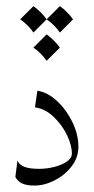

<svg xmlns="http://www.w3.org/2000/svg" viewBox="-20 -589 301 617"><path d="M100.1 -297.4Q133.3 -292.5 163.3 -264.4Q193.4 -236.3 212.6 -196.8Q231.9 -157.2 231.9 -117.2Q231.9 -82.5 210 -54.2Q188 -25.9 155.3 -9.3Q122.6 7.3 90.8 7.3Q65.4 7.3 51 0.5Q36.6 -6.3 29.3 -20.5L36.1 -73.2Q41.5 -59.6 58.1 -53Q74.7 -46.4 106 -46.4Q129.9 -46.4 154.1 -52.5Q178.2 -58.6 194.6 -69.6Q210.9 -80.6 210.9 -95.2Q210.9 -122.6 195.1 -155.3Q179.2 -188 152.3 -213.6Q125.5 -239.3 92.3 -244.1ZM129.9 -478.5Q154.3 -460.9 172.4 -436L129.9 -393.6Q113.3 -418 87.4 -436ZM87.4 -569.3Q111.8 -551.8 129.9 -526.9L87.4 -484.4Q70.8 -508.8 44.9 -526.9ZM172.4 -569.3Q196.8 -551.8 214.8 -526.9L172.4 -484.4Q155.8 -508.8 129.9 -526.9Z"/></svg>

Font: Lateef ExtraLight
Style: Regular
Weight: 200
Designer: SIL International
Foundry: SIL International
Version: Version 4.200